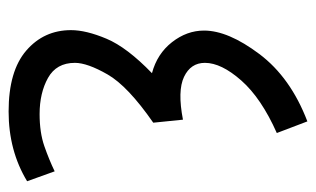

<svg xmlns="http://www.w3.org/2000/svg" viewBox="-164 -564 734 446"><g transform="rotate(90 203.0 -341.0)"><path d="M245 -66Q196 -66 161 -85.5Q126 -105 126 -148Q126 -177 153 -224Q180 -271 265 -330L258 -399Q191 -386 158.5 -401.5Q126 -417 126 -450Q126 -488 167 -534.5Q208 -581 289 -617L262 -688Q160 -649 105.5 -576.5Q51 -504 51 -448Q51 -408 78 -373.5Q105 -339 150 -327Q90 -269 70 -221.5Q50 -174 50 -139Q50 -76 97.5 -35Q145 6 239 6Q330 6 401 -37L378 -101Q351 -88 319.5 -77Q288 -66 245 -66Z"/></g></svg>

Font: Noto Sans Arabic Condensed
Style: Regular
Weight: 400
Width: 3
Designer: Nadine Chahine
Foundry: Monotype Imaging Inc.
Version: 1.001